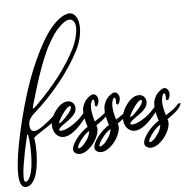

<svg xmlns="http://www.w3.org/2000/svg" viewBox="-94 -743 945 951"><g transform="rotate(-5 379.0 -268.0)"><path d="M20.5 -86.9Q20.5 -86.4 19.8 -82.8Q19 -79.1 18.1 -76.2Q12.2 -51.8 6.8 -24.7Q1.5 2.4 -4.9 40Q-11.2 77.6 -11 101.8Q-10.7 126 -2 126Q2.4 126 8.8 119.6Q21 106.9 27.8 77.1Q35.2 45.4 36.1 -0.5Q37.1 -46.4 33.7 -77.4Q30.3 -108.4 26.9 -108.4Q24.9 -108.4 20.5 -86.9ZM58.6 -85.4 59.1 -82Q64.9 -50.8 63.2 -3.2Q61.5 44.4 53.2 80.6Q52.7 82.5 46.9 101.6Q39.6 121.6 26.6 136.5Q13.7 151.4 -4.4 151.4H-6.3Q-47.4 147.5 -32.7 20.5Q-24.9 -47.4 -2.9 -142.6Q20 -241.7 50.3 -334.5Q80.6 -427.2 125.5 -516.8Q170.4 -606.4 217.8 -650.9Q238.3 -669.9 257.8 -679.2Q273.4 -686.5 285.2 -686.5Q302.7 -686.5 314 -672.6Q325.2 -658.7 328.9 -640.6Q332.5 -622.6 331.5 -602.5Q331.1 -585 326.2 -564Q319.3 -533.2 303.7 -501.5Q263.7 -423.8 202.4 -347.7Q141.1 -271.5 70.3 -209.5Q46.4 -189 41.5 -168Q40 -162.1 40 -156.2Q40 -121.1 61.5 -121.1Q77.1 -121.1 103.5 -139.6Q129.9 -158.2 150.6 -176.8Q171.4 -195.3 173.3 -195.3Q179.2 -195.3 181.6 -191.7Q184.1 -188 183.1 -184.6Q181.2 -175.3 160.9 -159.4Q140.6 -143.6 117.7 -129.4Q94.7 -115.2 76.2 -102.3Q57.6 -89.4 58.6 -85.4ZM284.7 -508.3Q300.8 -541.5 307.6 -572.8Q321.3 -630.4 299.3 -649.9Q293 -655.8 284.2 -655.8Q266.1 -655.8 242.9 -634.8Q219.7 -613.8 203.6 -591.3Q193.8 -577.6 184.6 -561.5Q175.3 -545.4 167.7 -531.5Q160.2 -517.6 151.6 -497.1Q143.1 -476.6 137.5 -463.6Q131.8 -450.7 123.5 -427Q115.2 -403.3 111.3 -392.3Q107.4 -381.3 99.4 -355.7Q91.3 -330.1 89.1 -322.3Q86.9 -314.5 78.9 -287.4Q70.8 -260.3 69.3 -255.9Q65.9 -245.1 65.9 -244.1Q63 -232.4 66.4 -232.4Q69.8 -232.4 89.4 -252Q219.7 -381.3 284.7 -508.3Z M200.7 -177.7Q188 -157.2 188 -150.9Q188 -148.9 189.5 -148.9Q196.3 -148.9 220.5 -174.1Q244.6 -199.2 250 -212.4Q252.4 -218.8 252.4 -222.7Q252.4 -229 247.6 -229Q243.7 -229 236.3 -223.1Q220.7 -209.5 200.7 -177.7ZM309.6 -185.1Q315.4 -191.4 320.3 -191.4Q326.7 -191.4 326.7 -184.6Q326.7 -178.2 320.3 -168.9Q252.4 -79.1 204.1 -79.1Q192.4 -79.1 182.6 -84Q160.2 -95.7 153.8 -122.1Q151.4 -131.8 151.4 -140.1Q151.4 -156.2 153.3 -163.6Q154.8 -170.4 156.7 -174.3Q167.5 -203.6 190.7 -228.3Q213.9 -252.9 240.7 -252.9Q252.9 -252.9 262 -245.4Q271 -237.8 273.9 -226.1Q274.9 -223.1 274.9 -216.8Q274.9 -204.1 270 -195.3Q261.7 -181.2 249 -170.4Q236.3 -159.7 219.5 -148.2Q202.6 -136.7 193.4 -128.4Q185.5 -121.1 185.5 -115.7Q185.5 -110.8 194.3 -110.8Q212.4 -110.8 245.4 -129.9Q278.3 -148.9 309.6 -185.1Z M381.8 -216.3Q377.4 -215.3 374.3 -217.8Q371.1 -220.2 371.6 -224.6Q373 -250.5 365.2 -251Q362.3 -251.5 359.4 -246.1Q341.8 -214.4 364.7 -142.1Q371.1 -146.5 381.1 -153.1Q391.1 -159.7 395 -162.4Q398.9 -165 405 -169.9Q411.1 -174.8 416 -179.4Q420.9 -184.1 426.3 -190.4Q434.6 -199.2 441.9 -194.3Q438.5 -179.7 424.6 -165Q410.6 -150.4 391.1 -136.7Q371.6 -123 370.6 -122.1Q380.4 -99.6 364.7 -64.7Q349.1 -29.8 319.3 -6.1Q289.6 17.6 264.2 9.8Q230 -2 257.3 -47.9Q277.8 -82 313 -109.4Q320.3 -114.7 326.7 -118.7Q325.7 -121.6 322.3 -133.3Q318.8 -145 317.9 -149.9Q316.9 -154.8 314.2 -166.3Q311.5 -177.7 311.8 -184.3Q312 -190.9 311.8 -201.7Q311.5 -212.4 314.5 -220Q317.4 -227.5 321.3 -236.6Q325.2 -245.6 332.5 -253.7Q339.8 -261.7 349.6 -269Q370.1 -284.7 383.8 -269Q396 -254.9 389.6 -232.4Q387.2 -223.6 381.8 -216.3ZM332.5 -97.7Q317.9 -89.8 301 -70.8Q284.2 -51.8 275.6 -35.2Q267.1 -18.6 274.4 -16.1Q278.3 -15.1 291 -25.1Q303.7 -35.2 317.1 -55.7Q330.6 -76.2 332.5 -97.7Z M487.8 -216.3Q483.4 -215.3 480.2 -217.8Q477.1 -220.2 477.5 -224.6Q479 -250.5 471.2 -251Q468.3 -251.5 465.3 -246.1Q447.8 -214.4 470.7 -142.1Q477.1 -146.5 487.1 -153.1Q497.1 -159.7 501 -162.4Q504.9 -165 511 -169.9Q517.1 -174.8 522 -179.4Q526.9 -184.1 532.2 -190.4Q540.5 -199.2 547.9 -194.3Q544.4 -179.7 530.5 -165Q516.6 -150.4 497.1 -136.7Q477.5 -123 476.6 -122.1Q486.3 -99.6 470.7 -64.7Q455.1 -29.8 425.3 -6.1Q395.5 17.6 370.1 9.8Q335.9 -2 363.3 -47.9Q383.8 -82 418.9 -109.4Q426.3 -114.7 432.6 -118.7Q431.6 -121.6 428.2 -133.3Q424.8 -145 423.8 -149.9Q422.9 -154.8 420.2 -166.3Q417.5 -177.7 417.7 -184.3Q418 -190.9 417.7 -201.7Q417.5 -212.4 420.4 -220Q423.3 -227.5 427.2 -236.6Q431.2 -245.6 438.5 -253.7Q445.8 -261.7 455.6 -269Q476.1 -284.7 489.7 -269Q502 -254.9 495.6 -232.4Q493.2 -223.6 487.8 -216.3ZM438.5 -97.7Q423.8 -89.8 407 -70.8Q390.1 -51.8 381.6 -35.2Q373 -18.6 380.4 -16.1Q384.3 -15.1 397 -25.1Q409.7 -35.2 423.1 -55.7Q436.5 -76.2 438.5 -97.7Z M554.2 -177.7Q541.5 -157.2 541.5 -150.9Q541.5 -148.9 543 -148.9Q549.8 -148.9 574 -174.1Q598.1 -199.2 603.5 -212.4Q606 -218.8 606 -222.7Q606 -229 601.1 -229Q597.2 -229 589.8 -223.1Q574.2 -209.5 554.2 -177.7ZM663.1 -185.1Q668.9 -191.4 673.8 -191.4Q680.2 -191.4 680.2 -184.6Q680.2 -178.2 673.8 -168.9Q606 -79.1 557.6 -79.1Q545.9 -79.1 536.1 -84Q513.7 -95.7 507.3 -122.1Q504.9 -131.8 504.9 -140.1Q504.9 -156.2 506.8 -163.6Q508.3 -170.4 510.3 -174.3Q521 -203.6 544.2 -228.3Q567.4 -252.9 594.2 -252.9Q606.4 -252.9 615.5 -245.4Q624.5 -237.8 627.4 -226.1Q628.4 -223.1 628.4 -216.8Q628.4 -204.1 623.5 -195.3Q615.2 -181.2 602.5 -170.4Q589.8 -159.7 573 -148.2Q556.2 -136.7 546.9 -128.4Q539.1 -121.1 539.1 -115.7Q539.1 -110.8 547.9 -110.8Q565.9 -110.8 598.9 -129.9Q631.8 -148.9 663.1 -185.1Z M735.4 -216.3Q731 -215.3 727.8 -217.8Q724.6 -220.2 725.1 -224.6Q726.6 -250.5 718.8 -251Q715.8 -251.5 712.9 -246.1Q695.3 -214.4 718.3 -142.1Q724.6 -146.5 734.6 -153.1Q744.6 -159.7 748.5 -162.4Q752.4 -165 758.5 -169.9Q764.6 -174.8 769.5 -179.4Q774.4 -184.1 779.8 -190.4Q788.1 -199.2 795.4 -194.3Q792 -179.7 778.1 -165Q764.2 -150.4 744.6 -136.7Q725.1 -123 724.1 -122.1Q733.9 -99.6 718.3 -64.7Q702.6 -29.8 672.9 -6.1Q643.1 17.6 617.7 9.8Q583.5 -2 610.8 -47.9Q631.3 -82 666.5 -109.4Q673.8 -114.7 680.2 -118.7Q679.2 -121.6 675.8 -133.3Q672.4 -145 671.4 -149.9Q670.4 -154.8 667.7 -166.3Q665 -177.7 665.3 -184.3Q665.5 -190.9 665.3 -201.7Q665 -212.4 668 -220Q670.9 -227.5 674.8 -236.6Q678.7 -245.6 686 -253.7Q693.4 -261.7 703.1 -269Q723.6 -284.7 737.3 -269Q749.5 -254.9 743.2 -232.4Q740.7 -223.6 735.4 -216.3ZM686 -97.7Q671.4 -89.8 654.5 -70.8Q637.7 -51.8 629.2 -35.2Q620.6 -18.6 627.9 -16.1Q631.8 -15.1 644.5 -25.1Q657.2 -35.2 670.7 -55.7Q684.1 -76.2 686 -97.7Z"/></g></svg>

Font: Sintesa 4
Style: 4
Weight: 400
Version: Version 001.000